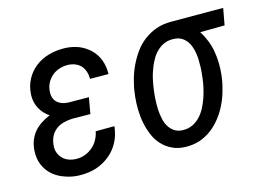

<svg xmlns="http://www.w3.org/2000/svg" viewBox="-79 -679 1129 830"><g transform="rotate(-15 485.5 -264.0)"><path d="M216.8 -234.4 297.4 -233.4 310.1 -305.7 220.2 -306.2C196.8 -307.1 179.2 -314 167.5 -326.2C155.3 -338.4 150.9 -356 153.8 -379.9C155.3 -393.1 159.7 -404.8 166 -415.5C172.4 -425.8 180.2 -435.1 189.5 -442.4C198.7 -449.7 209.5 -455.1 221.7 -459C233.4 -462.4 245.6 -464.4 258.3 -463.9C270.5 -463.4 281.7 -461.4 291.5 -457C301.3 -452.6 309.6 -447.3 315.9 -439.9C322.3 -432.6 327.1 -423.8 330.6 -413.6C334 -403.3 335.4 -392.6 335 -380.9L418 -380.4C418.5 -403.8 415 -425.3 407.7 -444.3C400.4 -463.4 389.6 -479.5 375.5 -493.2C361.3 -506.8 344.7 -517.6 325.7 -525.4C306.2 -532.7 285.2 -537.1 262.2 -537.6C237.3 -538.1 213.9 -535.2 191.4 -528.8C168.9 -522.5 148.9 -512.2 131.8 -499C114.7 -485.8 100.6 -469.2 89.8 -449.2C78.6 -429.2 72.8 -406.2 71.3 -380.4C70.3 -358.4 74.7 -337.9 84.5 -319.8C93.8 -301.3 107.9 -286.1 126 -273.9C111.3 -268.1 98.1 -261.2 85.9 -252.9C73.7 -244.6 63 -235.4 54.2 -225.1C44.9 -214.4 38.1 -202.1 32.7 -189C27.3 -175.8 23.9 -160.6 22.9 -144C21.5 -119.6 24.4 -98.1 32.7 -79.1C41 -60.1 52.2 -43.9 67.4 -31.2C82.5 -18.1 100.1 -8.3 120.6 -1.5C140.6 5.9 162.1 9.8 185.1 10.3C210.9 10.7 235.8 7.8 258.8 0.5C281.7 -7.3 301.8 -18.1 319.8 -32.7C337.4 -46.9 352.1 -64.5 363.3 -85.4C374.5 -106.4 381.3 -129.9 384.3 -156.2L300.3 -155.8C297.9 -142.1 293 -129.4 286.6 -118.2C280.3 -106.4 272 -96.7 262.2 -88.4C252.4 -80.1 241.2 -73.2 229 -68.8C216.8 -64 203.6 -61.5 189.5 -62C177.2 -62 166 -64 155.8 -67.9C145.5 -71.8 136.7 -77.1 129.4 -84.5C122.1 -91.8 116.2 -100.1 112.8 -110.4C108.9 -120.6 107.4 -131.8 108.9 -144.5C110.4 -159.7 113.8 -173.3 120.1 -184.6C126 -195.8 133.8 -205.1 143.6 -212.4C152.8 -219.7 164.1 -225.1 176.8 -228.5C189 -231.9 202.6 -233.9 216.8 -234.4Z M847.7 -452.6 957 -453.6 970.7 -528.3 737.3 -528.8C713.4 -528.8 691.4 -525.4 671.4 -518.6C651.4 -511.2 633.3 -502 617.2 -489.7C600.6 -477.5 585.9 -462.9 573.7 -446.3C561 -429.2 550.3 -411.1 541 -392.1C531.7 -373 523.9 -352.5 518.1 -331.5C512.2 -310.5 507.8 -289.1 505.4 -268.1L503.9 -256.8C502 -238.3 501 -218.8 501.5 -198.7C502 -178.2 503.9 -158.2 507.8 -138.7C511.7 -119.1 517.6 -100.6 524.9 -83C532.2 -64.9 542.5 -49.3 554.7 -36.1C566.9 -22.5 581.5 -11.7 599.1 -3.4C616.2 5.4 636.7 9.8 659.7 10.3C682.1 10.7 703.1 7.8 722.7 1.5C741.7 -5.4 759.8 -14.6 775.9 -26.9C792 -39.1 806.2 -53.2 818.8 -69.3C831.5 -85.4 842.8 -103 852.1 -122.1C861.3 -140.6 868.7 -160.2 874.5 -180.7C880.4 -200.7 884.8 -220.7 887.2 -240.7L888.7 -252C892.6 -287.6 891.6 -322.3 885.7 -356C879.9 -389.6 867.2 -421.9 847.7 -452.6ZM588.4 -255.4 589.8 -266.1C591.3 -278.3 593.8 -292 596.7 -306.2C599.6 -320.3 603.5 -334.5 608.9 -348.6C613.8 -362.8 619.6 -376 627 -389.2C633.8 -402.3 642.1 -413.6 651.9 -423.3C661.6 -433.1 672.9 -440.9 685.5 -446.8C697.8 -452.1 711.9 -454.6 728 -454.1C743.2 -453.6 755.4 -450.2 765.6 -443.8C775.4 -437.5 783.7 -429.2 790 -418.9C796.4 -408.7 800.8 -397.5 804.2 -384.8C807.1 -371.6 809.1 -358.4 810.1 -345.2C810.5 -331.5 810.5 -318.4 810.1 -305.2C809.6 -292 808.6 -280.3 807.1 -270L806.2 -259.3C804.7 -246.6 802.2 -232.9 799.3 -218.3C795.9 -203.6 792 -189 787.1 -174.3C781.7 -159.2 775.9 -145 768.6 -131.3C761.2 -117.7 752.9 -106 743.2 -95.7C732.9 -85.4 721.7 -77.1 709 -71.3C695.8 -64.9 681.2 -62.5 665 -63C649.9 -63.5 637.7 -67.4 627.9 -74.2C617.7 -81.1 609.9 -89.8 603.5 -100.6C597.2 -111.3 592.8 -123.5 590.3 -137.2C587.4 -150.9 585.4 -164.6 585 -178.7C584.5 -192.9 584.5 -206.5 585.4 -219.7C585.9 -232.9 586.9 -245.1 588.4 -255.4Z"/></g></svg>

Font: Roboto Condensed
Style: Italic
Weight: 400
Designer: Google
Version: Version 1.000;PS 001.000;hotconv 1.0.88;makeotf.lib2.5.64775